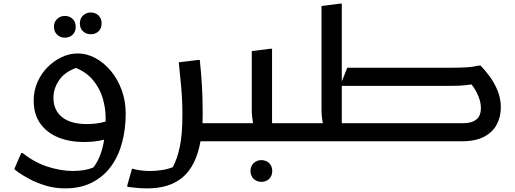

<svg xmlns="http://www.w3.org/2000/svg" viewBox="-20 -780 2844 1060"><path d="M339 260Q282 260 231.5 244.5Q181 229 142 208Q103 187 81 171Q59 155 59 153L97 65H105Q171 117 242 140Q313 163 380 164Q451 164 496 144Q520 112 534 74Q548 36 555 -9Q525 -1 495.5 1.5Q466 4 442 4Q365 4 302.5 -21Q240 -46 203 -97Q166 -148 166 -225Q166 -279 186.5 -326Q207 -373 242 -408.5Q277 -444 320.5 -464.5Q364 -485 409 -485Q459 -485 506.5 -459.5Q554 -434 592 -388.5Q630 -343 652 -282.5Q674 -222 674 -153Q674 -69 654.5 5.5Q635 80 594 137Q553 194 489.5 227Q426 260 339 260ZM275 -240Q275 -172 322.5 -133.5Q370 -95 460 -95Q484 -95 510 -98Q536 -101 563 -109Q563 -120 563 -131Q563 -184 547 -238Q531 -292 494.5 -336.5Q458 -381 399 -405Q335 -381 305 -335.5Q275 -290 275 -240ZM481 -591Q456 -591 438.5 -607Q421 -623 421 -651Q421 -678 438.5 -694.5Q456 -711 481 -711Q507 -711 524 -694.5Q541 -678 541 -651Q541 -623 524 -607Q507 -591 481 -591ZM338 -572Q313 -572 295.5 -588.5Q278 -605 278 -632Q278 -659 295.5 -675.5Q313 -692 338 -692Q364 -692 381 -675.5Q398 -659 398 -632Q398 -605 381 -588.5Q364 -572 338 -572Z M709 151Q730 157 755 160.5Q780 164 807 164Q840 164 873 159Q906 154 934 143Q958 99 972.5 31Q987 -37 987 -145Q987 -228 980.5 -298.5Q974 -369 967 -436L1074 -449H1083Q1090 -384 1094.5 -312.5Q1099 -241 1099 -151Q1099 -125 1098 -100H1247V-20L1227 0H1087Q1063 134 990.5 197Q918 260 794 260Q768 260 742.5 258Q717 256 700 253.5Q683 251 683 251V242Z M1247 -100H1377Q1374 -115 1372 -134.5Q1370 -154 1370 -177V-498L1473 -511H1482V-100H1625V-20L1605 0H1227V-80ZM1363 164Q1363 137 1380.5 120.5Q1398 104 1423 104Q1449 104 1466 120.5Q1483 137 1483 164Q1483 191 1466 207.5Q1449 224 1423 224Q1398 224 1380.5 207.5Q1363 191 1363 164Z M1605 0V-80L1625 -100H1762Q1759 -115 1757 -134.5Q1755 -154 1755 -177V-747L1858 -760H1867V-330L1897 -406H2465Q2506 -406 2548.5 -408Q2591 -410 2621 -418H2633Q2657 -394 2683.5 -358Q2710 -322 2727.5 -278.5Q2745 -235 2745 -188Q2745 -135 2722.5 -92.5Q2700 -50 2652.5 -25Q2605 0 2529 0ZM2457 -306H1867V-100H2540Q2583 -100 2609 -119.5Q2635 -139 2635 -185Q2635 -214 2621 -249Q2607 -284 2583 -314Q2550 -309 2524.5 -307.5Q2499 -306 2457 -306Z"/></svg>

Font: Kufam Medium
Style: Regular
Weight: 500
Designer: Wael Morcos, Artur Schmal
Foundry: Original Type
Version: Version 1.300; ttfautohint (v1.8.3)